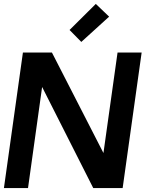

<svg xmlns="http://www.w3.org/2000/svg" viewBox="-36 -960 782 980"><path d="M319 -807 379 -746 521 -875 453 -940ZM81 -692 -16 0H107L179 -516L440 0H590L687 -692H564L492 -179L229 -692Z"/></svg>

Font: Cantarell
Style: BoldOblique
Weight: 700
Italic angle: -8°
Designer: Dave Crossland
Version: Version 0.024